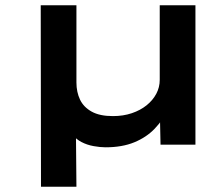

<svg xmlns="http://www.w3.org/2000/svg" viewBox="-20 -547 759 726"><path d="M135 159 134 -527H269V-235Q269 -199 282.5 -170.5Q296 -142 326.5 -125Q357 -108 407 -108Q446 -108 478.5 -119Q511 -130 534.5 -149Q558 -168 571 -192.5Q584 -217 584 -245V-527H719V0H587L585 -95L617 -134Q596 -93 565 -60.5Q534 -28 488 -9Q442 10 379 10Q359 10 334 5.5Q309 1 288 -10Q267 -21 257 -36L267 -63L269 159Z"/></svg>

Font: Lexend Tera Medium
Style: Regular
Weight: 500
Designer: Bonnie Shaver-Troup, Thomas Jockin
Foundry: Lexend
Version: Version 1.007